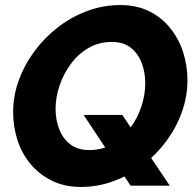

<svg xmlns="http://www.w3.org/2000/svg" viewBox="-20 -735 772 760"><path d="M300 5Q236 5 186 -19.5Q136 -44 101.5 -85Q67 -126 49.5 -179.5Q32 -233 32 -291Q32 -356 54.5 -417.5Q77 -479 117 -533Q157 -587 210.5 -628Q264 -669 326.5 -692Q389 -715 456 -715Q521 -715 570.5 -690.5Q620 -666 654 -623.5Q688 -581 705 -528Q722 -475 722 -417Q722 -353 700 -291.5Q678 -230 638.5 -176.5Q599 -123 545.5 -82Q492 -41 429.5 -18Q367 5 300 5ZM497 0 311 -280H464L652 0ZM333 -141Q385 -141 426 -165.5Q467 -190 496 -229Q525 -268 540 -314.5Q555 -361 555 -406Q555 -449 540.5 -486.5Q526 -524 497 -546.5Q468 -569 423 -569Q371 -569 330 -545Q289 -521 260 -481.5Q231 -442 215.5 -395.5Q200 -349 200 -304Q200 -261 214.5 -223.5Q229 -186 258.5 -163.5Q288 -141 333 -141Z"/></svg>

Font: Raleway Thin ExtraBold
Style: Italic
Weight: 800
Italic angle: -12°
Version: Version 4.026